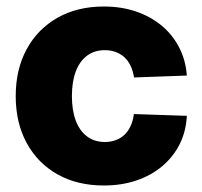

<svg xmlns="http://www.w3.org/2000/svg" viewBox="-20 -553 615 584"><path d="M295.9 11.2Q214.8 11.2 154.5 -22.9Q94.2 -57.1 61 -118.4Q27.8 -179.7 27.8 -260.7Q27.8 -341.8 61 -403.1Q94.2 -464.4 154.5 -498.8Q214.8 -533.2 295.9 -533.2Q349.6 -533.2 394.3 -517.8Q439 -502.4 472.2 -474.6Q505.4 -446.8 525.1 -408.4Q544.9 -370.1 548.3 -323.2L387.7 -317.4Q384.8 -336.4 377.7 -351.8Q370.6 -367.2 359.4 -377.9Q348.1 -388.7 332.8 -394.5Q317.4 -400.4 298.8 -400.4Q267.1 -400.4 244.6 -383.5Q222.2 -366.7 210.4 -335.4Q198.7 -304.2 198.7 -260.7Q198.7 -217.8 210.4 -186.3Q222.2 -154.8 244.9 -137.9Q267.6 -121.1 298.8 -121.1Q317.4 -121.1 332.8 -127Q348.1 -132.8 359.4 -143.8Q370.6 -154.8 377.7 -170.7Q384.8 -186.5 387.2 -206.1L548.3 -200.7Q545.9 -153.3 526.6 -114.7Q507.3 -76.2 473.9 -47.9Q440.4 -19.5 395.3 -4.2Q350.1 11.2 295.9 11.2Z"/></svg>

Font: Inter 28pt ExtraBold
Style: Regular
Weight: 800
Designer: Rasmus Andersson
Foundry: rsms
Version: Version 4.001;git-66647c0bb